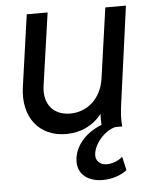

<svg xmlns="http://www.w3.org/2000/svg" viewBox="-54 -585 689 862"><g transform="rotate(-5 290.5 -153.5)"><path d="M229 12C294 12 352 -15 390 -65C389 -48 389 -33 390 -15C314 14 264 75 264 141C264 195 306 232 375 232C415 232 456 219 484 197L470 136C448 154 422 163 398 163C370 163 350 145 350 120C350 72 400 12 451 0H482C479 -36 481 -63 486 -100L546 -539H453L408 -221C395 -133 332 -78 255 -78C180 -78 135 -130 146 -211L193 -539H99L53 -215C34 -78 109 12 229 12Z"/></g></svg>

Font: Mluvka Medium
Style: Italic
Weight: 500
Italic angle: -8°
Designer: Modified by Jiří Krblich, Original typeface by Gumpita Rahayu
Foundry: Gumpita Rahayu & Jiří Krblich
Version: Version 2.000;Glyphs 3.1.1 (3134)